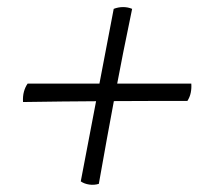

<svg xmlns="http://www.w3.org/2000/svg" viewBox="-20 -527 590 542"><path d="M259 -8Q246 -4 232 -6Q218 -8 208 -15L301 -502Q314 -507 327.5 -507Q341 -507 353 -502Q327 -378 304 -255.5Q281 -133 259 -8ZM45 -239Q44 -255 47.5 -268Q51 -281 58 -291H520Q521 -278 518.5 -265.5Q516 -253 509 -242Q461 -242 402 -242Q343 -242 280 -241.5Q217 -241 156.5 -240.5Q96 -240 45 -239Z"/></svg>

Font: Vollkorn
Style: Italic
Weight: 400
Italic angle: -11°
Designer: Friedrich Althausen
Foundry: Friedrich Althausen
Version: Version 5.001